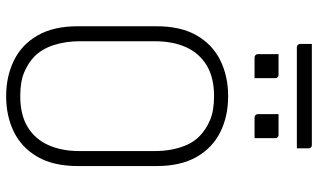

<svg xmlns="http://www.w3.org/2000/svg" viewBox="-230 -810 1059 640"><g transform="rotate(90 300.0 -489.5)"><path d="M300 -720Q367 -720 419.5 -694Q472 -668 502.5 -615Q533 -562 533 -481V-219Q533 -138 502.5 -85Q472 -32 419.5 -6Q367 20 300 20Q234 20 181 -6Q128 -32 97.5 -85Q67 -138 67 -219V-481Q67 -562 97.5 -615Q128 -668 181 -694Q234 -720 300 -720ZM117 -224Q117 -179 129.5 -139.5Q142 -100 168 -74Q190 -53 221 -40Q252 -27 300 -27Q362 -27 402.5 -51.5Q443 -76 463 -120.5Q483 -165 483 -224V-476Q483 -506 477.5 -534Q472 -562 461 -585.5Q450 -609 432 -626Q410 -647 379 -660Q348 -673 300 -673Q238 -673 197.5 -648.5Q157 -624 137 -580Q117 -536 117 -476ZM160 -888Q177 -888 194.5 -888Q212 -888 229 -888Q233 -888 235 -886.5Q237 -885 238.5 -883Q240 -881 240 -877V-808Q223 -808 205.5 -808Q188 -808 171 -808Q168 -808 165.5 -809.5Q163 -811 161.5 -813.5Q160 -816 160 -819ZM360 -888Q377 -888 394.5 -888Q412 -888 429 -888Q433 -888 435 -886.5Q437 -885 438.5 -883Q440 -881 440 -877V-808Q423 -808 405.5 -808Q388 -808 371 -808Q368 -808 365.5 -809.5Q363 -811 361.5 -813.5Q360 -816 360 -819ZM126 -999H463Q468 -999 471 -996Q474 -993 474 -988Q474 -978 474 -968.5Q474 -959 474 -949H137Q134 -949 131.5 -950.5Q129 -952 127.5 -954.5Q126 -957 126 -960Q126 -970 126 -979.5Q126 -989 126 -999Z"/></g></svg>

Font: Recursive Monospace Light
Style: Regular
Weight: 300
Version: Version 1.047